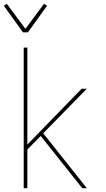

<svg xmlns="http://www.w3.org/2000/svg" viewBox="-36 -984 556 1004"><path d="M418 0H394L177 -273L107 -202V0H88V-735H107V-228L391 -520H418L190 -287ZM84 -815 -16 -954 0 -964 97 -833 194 -964 210 -954 110 -815Z"/></svg>

Font: Iosevka Thin
Style: Regular
Weight: 100
Monospace: yes
Designer: Belleve Invis
Foundry: Belleve Invis
Version: Version 32.5.0; ttfautohint (v1.8.4)